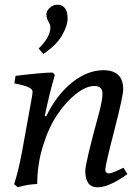

<svg xmlns="http://www.w3.org/2000/svg" viewBox="-20 -786 584 815"><path d="M164 -557 144 -580Q194 -629 194 -670Q194 -680 185.5 -694.5Q177 -709 177 -724.5Q177 -740 191.5 -753Q206 -766 224.5 -766Q243 -766 255 -752Q267 -738 267 -707.5Q267 -677 243 -635.5Q219 -594 164 -557ZM394 9Q342 9 342 -61Q342 -93 401 -309Q415 -362 415 -388Q415 -421 380.5 -421Q346 -421 303.5 -388Q261 -355 224 -300.5Q187 -246 162.5 -167Q138 -88 138 -5Q93 -3 56 9L40 -4Q58 -60 73 -139L116 -377Q118 -387 118 -398Q118 -418 41 -432L46 -464Q159 -478 204 -478L213 -468Q191 -395 170 -294L176 -292Q220 -383 285.5 -435.5Q351 -488 419 -488Q503 -488 503 -407Q503 -379 465 -231.5Q427 -84 427 -67Q427 -50 443 -50Q456 -50 504 -74L521 -47Q443 9 394 9Z"/></svg>

Font: Poly
Style: Italic
Weight: 400
Italic angle: -10°
Designer: Nicolas Silva
Foundry: Jose Nicolas Silva Schwarzenberg
Version: Version 1.003